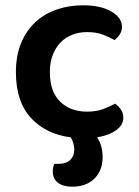

<svg xmlns="http://www.w3.org/2000/svg" viewBox="-20 -508 524 724"><path d="M308 -387Q278 -387 252.5 -377Q227 -367 208.5 -348Q190 -329 179 -301Q168 -273 168 -236Q168 -162 207 -124.5Q246 -87 308 -87Q343 -87 368.5 -96.5Q394 -106 414 -117Q428 -107 436.5 -94Q445 -81 445 -64Q445 -37 418.5 -17.5Q392 2 346 10Q357 26 362 45Q367 64 367 84Q367 135 336 165.5Q305 196 252 196Q218 196 198.5 181Q179 166 179 138Q179 125 184 110H197Q230 110 245 95Q260 80 260 56Q260 46 257 34Q254 22 247 10Q153 -2 96.5 -63.5Q40 -125 40 -236Q40 -299 60 -346.5Q80 -394 114.5 -425.5Q149 -457 195 -472.5Q241 -488 293 -488Q360 -488 400 -464.5Q440 -441 440 -407Q440 -391 431.5 -378Q423 -365 412 -357Q392 -368 367.5 -377.5Q343 -387 308 -387Z"/></svg>

Font: Baloo Tammudu 2 SemiBold
Style: Regular
Weight: 600
Designer: Maithili Shingre, Omkar Shende and Ek Type
Foundry: Ek Type
Version: Version 1.640;hotconv 1.0.111;makeotfexe 2.5.65597; ttfautoh